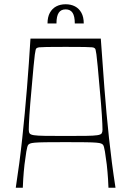

<svg xmlns="http://www.w3.org/2000/svg" viewBox="-20 -881 616 901"><path d="M54 0Q72 -116 84.5 -233Q97 -350 106.5 -467Q116 -584 123 -700H453Q461 -584 470 -467Q479 -350 491.5 -233Q504 -116 522 0H489Q489 -8 487 -40.5Q485 -73 481 -109Q477 -142 472.5 -169.5Q468 -197 463 -202Q460 -205 454.5 -207.5Q449 -210 432.5 -211.5Q416 -213 382 -213.5Q348 -214 288 -214Q228 -214 194 -213.5Q160 -213 143.5 -211.5Q127 -210 121.5 -207.5Q116 -205 113 -202Q108 -197 103.5 -169.5Q99 -142 95 -109Q91 -73 89 -40.5Q87 -8 87 0ZM288 -243Q350 -243 385 -243.5Q420 -244 436.5 -246.5Q453 -249 457 -255Q461 -261 461 -272Q461 -293 458 -340.5Q455 -388 448 -463Q442 -531 438.5 -569.5Q435 -608 432.5 -625.5Q430 -643 428.5 -648Q427 -653 424 -655Q421 -658 412.5 -659Q404 -660 376.5 -660.5Q349 -661 288 -661Q227 -661 199.5 -660.5Q172 -660 164 -659Q156 -658 152 -655Q149 -653 147.5 -648Q146 -643 143.5 -625.5Q141 -608 137.5 -569.5Q134 -531 128 -463Q121 -388 118 -340.5Q115 -293 115 -272Q115 -261 119 -255Q123 -249 139.5 -246.5Q156 -244 191 -243.5Q226 -243 288 -243ZM203 -771Q203 -801 214 -821Q225 -841 244 -851Q263 -861 288 -861Q313 -861 332 -851Q351 -841 362 -821Q373 -801 373 -771H331Q331 -805 320.5 -821Q310 -837 288 -837Q266 -837 255.5 -821Q245 -805 245 -771Z"/></svg>

Font: Ojuju ExtraLight
Style: Regular
Weight: 200
Designer: Chisaokwu Joboson, Mirko Velimirovic
Foundry: Udi Foundry
Version: Version 1.000